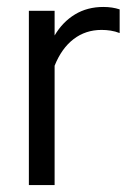

<svg xmlns="http://www.w3.org/2000/svg" viewBox="-20 -532 386 552"><path d="M63 0V-501H137V-430Q160 -469 195.5 -490.5Q231 -512 277 -512Q303 -512 324 -505V-437Q311 -442 298 -444Q285 -446 272 -446Q226 -446 191.5 -419.5Q157 -393 137 -343V0Z"/></svg>

Font: Red Hat Display VF
Style: Regular
Weight: 300
Designer: Pentagram, MCKL
Foundry: Pentagram, MCKL
Version: Version 1.023